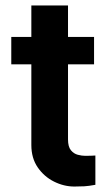

<svg xmlns="http://www.w3.org/2000/svg" viewBox="-20 -682 400 710"><path d="M327.8 -545.5V-444.2H231.5V-166.5Q231.5 -139.2 242.4 -126.2Q253.2 -113.3 267.9 -109.6Q282.7 -105.8 294.7 -105.8Q317.5 -105.8 332.7 -106.9V1.4Q307.5 6 291.9 6.9Q276.3 7.8 255 7.8Q216.3 7.8 179.7 -10.5Q143.1 -28.8 119.5 -63Q95.9 -97.3 95.9 -145.6V-444.2H21.7V-545.5H95.9V-661.9H231.5V-545.5Z"/></svg>

Font: Interface
Style: Bold
Weight: 700
Designer: Rasmus Andersson
Foundry: rsms
Version: Version 1.8